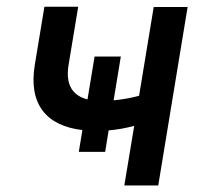

<svg xmlns="http://www.w3.org/2000/svg" viewBox="-20 -567 620 587"><path d="M349.4 -394.2H269.2L247.5 -263.1C202.1 -274.5 179.7 -307.5 189.6 -368.3L219.1 -546.5H115.8L86.3 -368.3C66.4 -246.8 123.6 -181.8 231.9 -169.4L220.9 -102.6H301.5L312.1 -168.3C339.8 -170.8 365.1 -175.4 390.3 -182.2L360.1 0H463.8L553.6 -545.5H449.9L405.2 -274.1C380 -267.4 354.4 -262.8 327.4 -260.3Z"/></svg>

Font: Margiela Sans Medium
Style: Italic
Weight: 500
Italic angle: -9.39999°
Designer: Stefan Endress, Andreas Faust
Version: Version 1.100;FEAKit 1.0